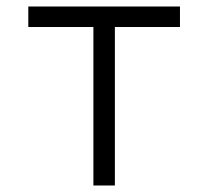

<svg xmlns="http://www.w3.org/2000/svg" viewBox="-20 -570 640 590"><path d="M267 0V-487H67V-550H533V-487H333V0Z"/></svg>

Font: JetBrains Mono NL ExtraLight
Style: Regular
Weight: 200
Designer: Philipp Nurullin, Konstantin Bulenkov
Foundry: JetBrains
Version: Version 2.304; ttfautohint (v1.8.4.7-5d5b)